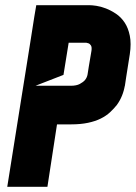

<svg xmlns="http://www.w3.org/2000/svg" viewBox="-20 -721 524 741"><path d="M8 0Q37 -184 61 -333Q71 -396 81 -458Q91 -520 99 -571Q107 -622 112.5 -657Q118 -692 120 -701H325Q335 -701 352 -698.5Q369 -696 388.5 -688.5Q408 -681 427.5 -668Q447 -655 461 -634Q475 -613 481 -583Q487 -553 481 -512Q471 -450 467 -423.5Q463 -397 462 -390Q460 -382 462 -392Q455 -349 431 -316Q420 -302 405 -288Q390 -274 369 -263.5Q348 -253 319.5 -247Q291 -241 255 -241H200L163 0ZM225 -432 117 -390H253Q275 -390 288 -397Q301 -404 308 -412Q316 -422 318 -434Q320 -450 323 -466Q325 -480 328 -495.5Q331 -511 333 -525Q335 -539 331 -545.5Q327 -552 321 -554Q314 -557 304 -556H245Z"/></svg>

Font: Relentless
Style: Condensed Bold Italic
Weight: 700
Width: 3
Italic angle: -7°
Designer: Sparks studio
Foundry: Sparks Studio
Version: Version 1.101